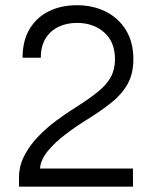

<svg xmlns="http://www.w3.org/2000/svg" viewBox="-20 -701 566 721"><path d="M64.8 -484.3H133.3Q133.3 -528.3 151.5 -557.2Q169.7 -586.1 200.4 -600.6Q231 -615 268.9 -615Q331.4 -615 371.6 -579Q411.8 -542.9 411.8 -478.5Q411.8 -440.5 396 -411.6Q380.2 -382.8 348 -356.6Q315.8 -330.4 266.5 -299.3Q229.8 -276.5 191.9 -248.4Q154 -220.3 122.1 -186.9Q90.2 -153.5 70.8 -115.2Q51.3 -76.9 51.3 -33.7Q51.5 -25.8 51.5 -17.5Q51.5 -9.3 51.5 0H479.3V-68.1H130.2Q132.9 -101.5 159.7 -134.1Q186.6 -166.7 226.7 -197.1Q266.8 -227.4 309.1 -253.4Q358.6 -284.2 397.3 -314.8Q436.1 -345.3 458.4 -384.2Q480.8 -423.1 480.8 -478.5Q480.8 -542.4 453.2 -587.7Q425.6 -632.9 377.7 -657.2Q329.9 -681.4 268.5 -681.4Q209.5 -681.4 163.5 -658.7Q117.5 -636 91.1 -592.1Q64.8 -548.3 64.8 -484.3Z"/></svg>

Font: Estedad VF
Style: Regular
Weight: 100
Designer: Amin Abedi
Version: Version 7.3